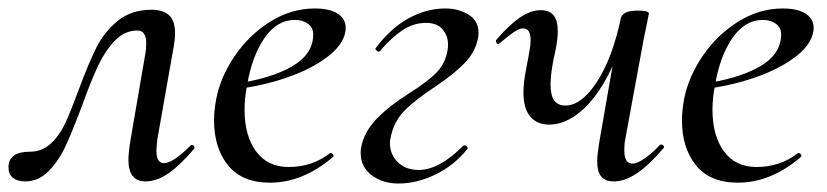

<svg xmlns="http://www.w3.org/2000/svg" viewBox="-33 -419 1951 453"><path d="M-13 -24Q-13 -61 37 -61Q66 -61 87 -80.5Q108 -100 121.5 -129.5Q135 -159 153 -208Q176 -270 194.5 -307Q213 -344 245 -370Q277 -396 325 -396Q352 -396 366 -383Q380 -370 380 -340Q380 -327 377 -310L338 -89Q336 -69 336 -64Q336 -34 354 -34Q375 -34 417 -76Q418 -77 420 -77Q423 -77 425 -73.5Q427 -70 425 -68Q392 -29 364.5 -10Q337 9 310 9Q270 9 270 -42Q270 -59 275 -89L310 -293Q312 -303 312 -317Q312 -347 291 -347Q261 -347 238 -323Q215 -299 198.5 -264Q182 -229 161 -171Q139 -112 122.5 -76Q106 -40 82 -15.5Q58 9 26 9Q8 9 -2.5 0.5Q-13 -8 -13 -24Z M472 -135Q472 -157 477 -185Q487 -237 520.5 -286.5Q554 -336 604 -367.5Q654 -399 710 -399Q748 -399 767 -384.5Q786 -370 782 -345Q777 -313 738.5 -284Q700 -255 641 -235Q582 -215 517 -208L519 -221Q605 -233 655.5 -262Q706 -291 706 -338Q706 -354 693.5 -363Q681 -372 663 -372Q620 -372 590.5 -328.5Q561 -285 550 -218Q544 -188 544 -160Q544 -99 571 -62Q598 -25 648 -25Q704 -25 746 -58H747Q750 -58 752.5 -55Q755 -52 753 -49Q682 12 604 12Q538 12 505 -29Q472 -70 472 -135Z M818 -58Q818 -66 819 -71Q826 -108 855.5 -138.5Q885 -169 931 -198Q977 -227 997.5 -248.5Q1018 -270 1023 -301Q1024 -305 1024 -314Q1024 -335 1011 -350Q998 -365 972 -365Q942 -365 915.5 -347Q889 -329 863 -298L861 -297Q858 -297 855 -300Q852 -303 853 -305Q888 -352 930.5 -375.5Q973 -399 1018 -399Q1049 -399 1072.5 -384.5Q1096 -370 1096 -342Q1096 -334 1095 -330Q1089 -297 1064 -271Q1039 -245 996 -216Q947 -184 921 -157.5Q895 -131 888 -91Q887 -88 887 -81Q887 -55 905.5 -36.5Q924 -18 955 -18Q1003 -18 1060 -75Q1061 -76 1063 -76Q1066 -76 1068.5 -73.5Q1071 -71 1070 -68Q1038 -28 994 -7Q950 14 907 14Q870 14 844 -5.5Q818 -25 818 -58Z M1202 -201Q1202 -224 1208 -254L1216 -297Q1219 -314 1219 -324Q1219 -352 1201 -352Q1192 -352 1179 -343Q1166 -334 1146 -317Q1144 -315 1143 -315Q1140 -315 1138 -318.5Q1136 -322 1138 -325Q1168 -360 1193.5 -377.5Q1219 -395 1243 -395Q1263 -395 1273 -383Q1283 -371 1283 -345Q1283 -326 1277 -297L1272 -274Q1266 -241 1266 -220Q1266 -193 1275 -181.5Q1284 -170 1301 -170Q1339 -170 1375.5 -226Q1412 -282 1432 -377L1448 -376Q1432 -300 1402.5 -243Q1373 -186 1336.5 -155.5Q1300 -125 1263 -125Q1234 -125 1218 -144Q1202 -163 1202 -201ZM1376 -39Q1376 -54 1381 -84L1432 -377Q1437 -394 1472 -394Q1498 -394 1498 -387L1494 -367Q1485 -324 1483 -312L1442 -89Q1440 -80 1440 -64Q1440 -33 1459 -33Q1470 -33 1487 -44.5Q1504 -56 1524 -77Q1525 -78 1527 -78Q1531 -78 1533 -74.5Q1535 -71 1532 -69Q1498 -29 1469.5 -10Q1441 9 1415 9Q1395 9 1385.5 -2.5Q1376 -14 1376 -39Z M1576 -135Q1576 -157 1581 -185Q1591 -237 1624.5 -286.5Q1658 -336 1708 -367.5Q1758 -399 1814 -399Q1852 -399 1871 -384.5Q1890 -370 1886 -345Q1881 -313 1842.5 -284Q1804 -255 1745 -235Q1686 -215 1621 -208L1623 -221Q1709 -233 1759.5 -262Q1810 -291 1810 -338Q1810 -354 1797.5 -363Q1785 -372 1767 -372Q1724 -372 1694.5 -328.5Q1665 -285 1654 -218Q1648 -188 1648 -160Q1648 -99 1675 -62Q1702 -25 1752 -25Q1808 -25 1850 -58H1851Q1854 -58 1856.5 -55Q1859 -52 1857 -49Q1786 12 1708 12Q1642 12 1609 -29Q1576 -70 1576 -135Z"/></svg>

Font: Cormorant Garamond Medium
Style: Italic
Weight: 500
Italic angle: -10°
Designer: Christian Thalmann (Catharsis Fonts)
Foundry: Catharsis Fonts
Version: Version 4.000